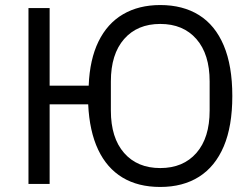

<svg xmlns="http://www.w3.org/2000/svg" viewBox="-20 -730 1000 762"><path d="M616 12Q528 12 466 -25.5Q404 -63 369.5 -136Q335 -209 330 -316H177V0H93V-698H177V-390H332Q336 -494 371 -565.5Q406 -637 468.5 -673.5Q531 -710 616 -710Q706 -710 770 -670Q834 -630 868 -549.5Q902 -469 902 -349Q902 -229 868 -149Q834 -69 770 -28.5Q706 12 616 12ZM616 -63Q707 -63 759.5 -123Q812 -183 812 -291V-407Q812 -515 759.5 -575Q707 -635 616 -635Q525 -635 472.5 -575Q420 -515 420 -407V-291Q420 -183 472.5 -123Q525 -63 616 -63Z"/></svg>

Font: IBM Plex Sans Var
Style: Regular
Weight: 400
Designer: Mike Abbink, Paul van der Laan, Pieter van Rosmalen
Foundry: Bold Monday
Version: Version 3.000